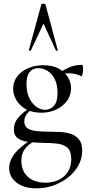

<svg xmlns="http://www.w3.org/2000/svg" viewBox="-20 -750 487 1051"><path d="M180 281Q111 281 70.5 249.5Q30 218 30 170Q30 127 65 85.5Q100 44 172 2L183 14Q159 26 139.5 41.5Q120 57 108.5 78Q97 99 97 130Q97 168 113.5 195Q130 222 159.5 236Q189 250 228 250Q290 250 330 215.5Q370 181 370 121Q370 78 350 59.5Q330 41 295 36.5Q260 32 213 32Q172 31 136.5 27Q101 23 78.5 7.5Q56 -8 56 -42Q56 -77 78.5 -104.5Q101 -132 145 -161L156 -153Q133 -136 123 -120.5Q113 -105 113 -85Q113 -62 127.5 -50Q142 -38 172.5 -33.5Q203 -29 252 -29Q279 -29 309.5 -27.5Q340 -26 367.5 -17Q395 -8 412.5 13.5Q430 35 430 75Q430 117 410 154Q390 191 355 219.5Q320 248 274.5 264.5Q229 281 180 281ZM206 -133Q158 -133 123.5 -151.5Q89 -170 70.5 -200.5Q52 -231 52 -265Q52 -303 74.5 -332Q97 -361 134.5 -377Q172 -393 217 -393Q268 -393 301.5 -374.5Q335 -356 352 -327Q369 -298 369 -266Q369 -229 347.5 -199Q326 -169 289 -151Q252 -133 206 -133ZM227 -149Q255 -149 275 -170.5Q295 -192 295 -242Q295 -286 280 -316Q265 -346 241 -361.5Q217 -377 190 -377Q160 -377 142.5 -356Q125 -335 125 -290Q125 -245 140.5 -213Q156 -181 179.5 -165Q203 -149 227 -149ZM301 -316 302 -349Q334 -371 363.5 -383Q393 -395 429 -395Q432 -395 433.5 -387.5Q435 -380 435 -371Q435 -359 432 -345Q429 -331 425 -333Q413 -339 395 -344Q377 -349 356 -349Q343 -349 332 -347Q321 -345 309 -341ZM296 -476Q298 -474 292.5 -472.5Q287 -471 286 -474L218 -621L149 -474Q148 -471 142.5 -472.5Q137 -474 138 -476L206 -725Q207 -730 217 -730Q227 -730 229 -725Z"/></svg>

Font: Cormorant Garamond Light Medium
Style: Regular
Weight: 500
Version: Version 4.001